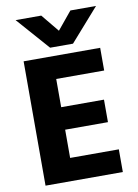

<svg xmlns="http://www.w3.org/2000/svg" viewBox="-97 -962 738 1025"><g transform="rotate(-10 272.0 -449.0)"><path d="M484 0H65V-674H480V-551H220V-398H452V-276H220V-123H484ZM341 -721H217L61 -898H200L279 -802L358 -898H497Z"/></g></svg>

Font: Hind Siliguri
Style: Bold
Weight: 700
Designer: Jyotish Sonowal
Foundry: Indian Type Foundry
Version: Version 1.001;PS 1.0;hotconv 1.0.86;makeotf.lib2.5.63406; tt